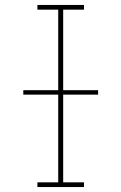

<svg xmlns="http://www.w3.org/2000/svg" viewBox="-20 -755 490 775"><path d="M131 0V-19H215V-716H131V-735H319V-716H235V-19H319V0ZM74 -373V-391H376V-373Z"/></svg>

Font: Zed Sans Thin Extended
Style: Regular
Weight: 100
Width: 7
Designer: Belleve Invis
Foundry: Belleve Invis
Version: Version 1.0.0; ttfautohint (v1.8.4)